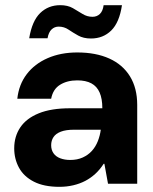

<svg xmlns="http://www.w3.org/2000/svg" viewBox="-20 -711 591 743"><path d="M210 12Q150 12 111 -8Q72 -28 53.5 -62Q35 -96 35 -137Q35 -183 58.5 -218Q82 -253 130 -272.5Q178 -292 251 -292H376Q376 -329 365.5 -353Q355 -377 333.5 -388.5Q312 -400 279 -400Q240 -400 212.5 -383Q185 -366 178 -329H47Q53 -384 83.5 -424Q114 -464 164.5 -486Q215 -508 279 -508Q351 -508 403 -484.5Q455 -461 483 -415.5Q511 -370 511 -305V0H398L384 -77H381Q367 -55 349 -38.5Q331 -22 310 -11Q289 0 263.5 6Q238 12 210 12ZM252 -92Q279 -92 300 -101.5Q321 -111 335.5 -127Q350 -143 358.5 -164.5Q367 -186 370 -209H266Q235 -209 215.5 -201.5Q196 -194 187 -180.5Q178 -167 178 -149Q178 -131 187 -118Q196 -105 213 -98.5Q230 -92 252 -92ZM332 -562Q303 -562 282.5 -573.5Q262 -585 245 -596.5Q228 -608 207 -608Q191 -608 179.5 -597Q168 -586 164 -563H93Q104 -630 135.5 -660.5Q167 -691 213 -691Q242 -691 262 -679.5Q282 -668 299.5 -657Q317 -646 338 -646Q355 -646 366.5 -657Q378 -668 381 -691H452Q442 -624 410.5 -593Q379 -562 332 -562Z"/></svg>

Font: DM Sans 36pt
Style: Bold
Weight: 700
Version: Version 4.004;gftools[0.9.30]